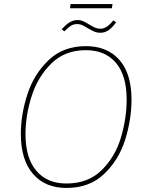

<svg xmlns="http://www.w3.org/2000/svg" viewBox="-20 -919 729 949"><path d="M630 -427Q630 -328 598.5 -228Q567 -128 494.5 -59Q422 10 308 10Q203 10 143 -59.5Q83 -129 83 -257Q83 -353 115.5 -453Q148 -553 220.5 -622Q293 -691 404 -691Q510 -691 570 -623Q630 -555 630 -427ZM106 -256Q106 -138 159.5 -75Q213 -12 308 -12Q416 -12 483 -78.5Q550 -145 578 -240Q606 -335 606 -427Q606 -546 553 -608.5Q500 -671 404 -671Q300 -671 233 -604.5Q166 -538 136 -442.5Q106 -347 106 -256ZM413 -780Q397 -790 386 -795Q375 -800 363 -800Q344 -800 331.5 -792.5Q319 -785 298 -764L285 -774Q305 -797 324 -808.5Q343 -820 363 -820Q377 -820 389 -815Q401 -810 419 -799Q437 -788 449.5 -782.5Q462 -777 476 -777Q492 -777 507 -786.5Q522 -796 540 -818L554 -809Q534 -781 515.5 -769Q497 -757 476 -757Q460 -757 447 -762.5Q434 -768 413 -780ZM326 -878 329 -899H536L533 -878Z"/></svg>

Font: FiraGO Thin
Style: Italic
Weight: 100
Italic angle: -8°
Designer: bBox Type GmbH
Foundry: bBox Type GmbH
Version: Version 1.001